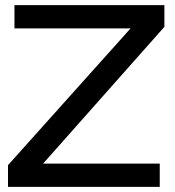

<svg xmlns="http://www.w3.org/2000/svg" viewBox="-20 -724 679 744"><path d="M617 -620V-704H36V-614H486L11 -84V0H599V-90H147Z"/></svg>

Font: Geom
Style: Regular
Weight: 400
Version: Version 1.102